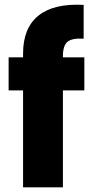

<svg xmlns="http://www.w3.org/2000/svg" viewBox="-20 -804 400 824"><path d="M79 -416H17V-558H79V-574Q79 -684 145 -737Q211 -790 339 -783V-638Q289 -641 269.5 -624.5Q250 -608 250 -563V-558H342V-416H250V0H79Z"/></svg>

Font: SVN-Poppins
Style: Bold
Weight: 700
Designer: Ninad Kale (Devanagari), Jonny Pinhorn (Latin)
Foundry: Indian Type Foundry
Version: Version 3.200;PS 1.000;hotconv 16.6.54;makeotf.lib2.5.65590